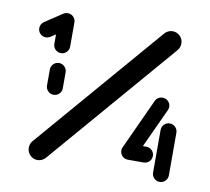

<svg xmlns="http://www.w3.org/2000/svg" viewBox="-64 -591 729 666"><g transform="rotate(10 300.5 -258.5)"><path d="M123.7 -231.1Q112.2 -231.1 104.1 -239.3Q95.9 -247.4 95.9 -258.9V-315.2Q95.9 -326.7 104.1 -334.8Q112.2 -343 123.7 -343Q135.2 -343 143.3 -334.8Q151.5 -326.7 151.5 -315.2V-258.9Q151.5 -247.4 143.3 -239.3Q135.2 -231.1 123.7 -231.1ZM123.7 -518.5Q135.2 -518.5 143.3 -510.4Q151.5 -502.2 151.5 -490.7Q151.5 -483.7 148.1 -477.6Q144.8 -471.5 138.9 -467.4L77.8 -427Q70 -422.6 62.6 -422.6Q51.1 -422.6 43 -430.7Q34.8 -438.9 34.8 -450.4Q34.8 -457.4 38.1 -463.5Q41.5 -469.6 47.4 -473.7L108.5 -514.1Q116.3 -518.5 123.7 -518.5ZM123.7 -377.8Q112.2 -377.8 104.1 -385.9Q95.9 -394.1 95.9 -405.6V-490.7Q95.9 -502.2 104.1 -510.4Q112.2 -518.5 123.7 -518.5Q135.2 -518.5 143.3 -510.4Q151.5 -502.2 151.5 -490.7V-405.6Q151.5 -394.1 143.3 -385.9Q135.2 -377.8 123.7 -377.8ZM492.6 -520Q508.1 -520 518.9 -509.1Q529.6 -498.1 529.6 -483Q529.6 -469.3 520.7 -458.5L135.9 -11.5Q130.7 -5.6 123.5 -2Q116.3 1.5 108.1 1.5Q92.6 1.5 81.9 -9.4Q71.1 -20.4 71.1 -35.6Q71.1 -49.3 80 -60L464.8 -507Q470 -513 477.2 -516.5Q484.4 -520 492.6 -520ZM500 -81.9Q500 -70.4 491.9 -62.2Q483.7 -54.1 472.2 -54.1H416.3V-109.6H472.2Q483.7 -109.6 491.9 -101.5Q500 -93.3 500 -81.9ZM538.5 -203.3Q550 -203.3 558.1 -195.2Q566.3 -187 566.3 -175.6V-25.2Q566.3 -13.7 558.1 -5.6Q550 2.6 538.5 2.6Q527 2.6 518.9 -5.6Q510.7 -13.7 510.7 -25.2V-175.6Q510.7 -187 518.9 -195.2Q527 -203.3 538.5 -203.3ZM416.7 -54.1Q405.2 -54.1 397 -62.2Q388.9 -70.4 388.9 -81.9Q388.9 -88.5 391.5 -93.3L473.3 -271.5Q476.7 -278.5 483.5 -282.8Q490.4 -287 498.5 -287Q510 -287 518.1 -278.9Q526.3 -270.7 526.3 -259.3Q526.3 -253 523.3 -247L441.9 -70.4Q438.5 -63 431.7 -58.5Q424.8 -54.1 416.7 -54.1Z"/></g></svg>

Font: 26F Galaxy Sans Black
Style: Regular
Weight: 900
Designer: C₂₉H₂₅N₃O₅
Version: Version 1.100